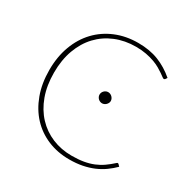

<svg xmlns="http://www.w3.org/2000/svg" viewBox="-161 -861 1007 1019"><g transform="rotate(30 342.0 -351.5)"><path d="M626 -104.5Q628 -104.5 631.5 -102L642 -91Q620 -69 594.5 -50.8Q569 -32.5 538.5 -19.5Q508 -6.5 471.8 0.8Q435.5 8 392 8Q320.5 8 260.2 -17.2Q200 -42.5 156.5 -89.2Q113 -136 88.5 -202.5Q64 -269 64 -351.5Q64 -432 88.5 -498.2Q113 -564.5 157.8 -611.8Q202.5 -659 264.8 -685Q327 -711 402 -711Q472.5 -711 527 -689.5Q581.5 -668 628.5 -627.5L621 -616.5Q619 -613 613 -613Q610 -613 602.8 -618.5Q595.5 -624 583.8 -632.2Q572 -640.5 555.2 -650.2Q538.5 -660 516 -668.2Q493.5 -676.5 465 -682Q436.5 -687.5 402 -687.5Q334 -687.5 277 -664Q220 -640.5 179 -597Q138 -553.5 115.2 -491.2Q92.5 -429 92.5 -351.5Q92.5 -272.5 115.2 -210.2Q138 -148 178.5 -104.8Q219 -61.5 274 -38.5Q329 -15.5 393.5 -15.5Q434 -15.5 466 -21Q498 -26.5 524.8 -37.5Q551.5 -48.5 574.2 -64.5Q597 -80.5 619.5 -101Q623 -104.5 626 -104.5ZM429 -370.5Q429 -364 426 -358Q423 -352 418.2 -347.2Q413.5 -342.5 407.2 -339.8Q401 -337 394.5 -337Q387.5 -337 381.2 -339.8Q375 -342.5 370.2 -347.2Q365.5 -352 362.8 -358Q360 -364 360 -370.5Q360 -384.5 370.2 -394.8Q380.5 -405 394.5 -405Q401 -405 407.2 -402.2Q413.5 -399.5 418.2 -394.8Q423 -390 426 -383.8Q429 -377.5 429 -370.5Z"/></g></svg>

Font: Lato 2
Style: Regular
Weight: 200
Designer: Lukasz Dziedzic with Adam Twardoch and Botio Nikoltchev
Foundry: tyPoland Lukasz Dziedzic
Version: Version 2.015; 2015-08-06; http://www.latofonts.com/